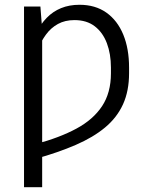

<svg xmlns="http://www.w3.org/2000/svg" viewBox="-20 -573 641 796"><path d="M154.8 -451.2V203.1H79.6V-545.9H147.5ZM136.2 -366.2 100.6 -347.2Q111.3 -396.5 129.6 -434.6Q147.9 -472.7 173.6 -499Q199.2 -525.4 233.2 -539.3Q267.1 -553.2 309.6 -553.2Q375 -553.2 420.9 -520.8Q466.8 -488.3 491 -429.7Q515.1 -371.1 515.1 -292.5V-269.5Q515.1 -195.8 490 -140.6Q464.8 -85.4 415.5 -44.4Q366.2 -3.4 293.9 27.8Q221.7 59.1 127.9 85.4L127.4 24.4Q226.6 -2 296.4 -39.6Q366.2 -77.1 403.1 -132.8Q439.9 -188.5 439.9 -269V-293Q439.9 -349.1 423.1 -393.8Q406.2 -438.5 372.8 -464.1Q339.4 -489.7 288.6 -489.7Q249.5 -489.7 220.2 -473.6Q190.9 -457.5 170.4 -429.4Q149.9 -401.4 136.2 -366.2Z"/></svg>

Font: Inter 17pt Light
Style: Regular
Weight: 300
Version: Version 4.001;git-66647c0bb